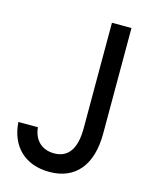

<svg xmlns="http://www.w3.org/2000/svg" viewBox="-114 -814 713 902"><g transform="rotate(15 243.0 -362.5)"><path d="M13 -175C21 -57 96 14 214 14C340 14 412 -72 412 -225V-739H317V-226C317 -127 282 -76 213 -76C153 -76 114 -113 108 -175Z"/></g></svg>

Font: Involve Medium
Style: Regular
Weight: 500
Designer: Stefan Peev
Foundry: Context Ltd.
Version: Version 1.001